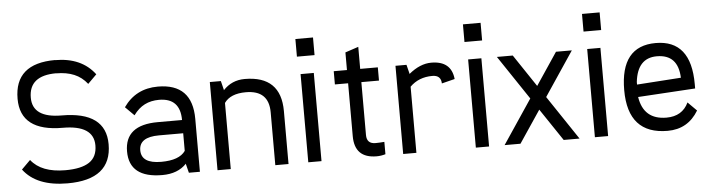

<svg xmlns="http://www.w3.org/2000/svg" viewBox="-44 -871 3923 1059"><g transform="rotate(-5 1917.5 -342.0)"><path d="M463.9 -195.3Q463.9 -307.6 293 -307.6Q58.6 -307.6 58.6 -488.3Q58.6 -683.6 283.2 -683.6V-683.1Q429.7 -683.1 502.9 -585.4L454.1 -536.6Q424.3 -574.7 382.1 -592.3Q339.8 -609.9 283.2 -609.9V-610.4Q131.8 -610.4 131.8 -488.3Q131.8 -376 293 -376Q537.1 -376 537.1 -195.3Q537.1 0 293 0Q122.1 0 48.8 -97.7L97.7 -146.5Q154.8 -73.2 287.6 -73.2Q376 -73.2 419.9 -102.5Q463.9 -131.8 463.9 -195.3Z M835 -488.3Q1025.4 -488.3 1025.4 -293V0H964.4L952.1 -48.8V-51.3Q903.8 0 817.9 0Q634.8 0 634.8 -146.5Q634.8 -293 817.9 -293H952.1Q952.1 -415 835 -415Q790.5 -415 755.6 -397.5Q720.7 -379.9 693.4 -341.8L644.5 -390.6Q712.9 -488.3 835 -488.3ZM817.9 -219.7Q708 -219.7 708 -146.5Q708 -73.2 817.9 -73.2Q918 -73.2 952.1 -122.1V-219.7Z M1315.9 -488.3Q1516.1 -488.3 1516.1 -293V0H1442.9V-293Q1442.9 -415 1315.9 -415Q1230.5 -415 1196.3 -366.2V0H1123V-488.3H1184.1L1196.3 -439.5V-436.5Q1244.1 -488.3 1315.9 -488.3Z M1625.5 0V-488.3H1698.7V0ZM1711.4 -683.6V-585.9H1613.8V-683.6Z M1882.3 -488.3V-585.9L1955.6 -610.4V-488.3H2053.2V-415H1955.6V-122.1Q1955.6 -73.2 2004.4 -73.2Q2016.6 -73.2 2028.8 -74Q2041 -74.7 2053.2 -75.7V-7.3Q2028.8 0 2004.4 0Q1882.3 0 1882.3 -122.1V-415H1809.1V-488.3Z M2348.6 -488.3Q2459.5 -488.3 2469.7 -387.2L2397.5 -369.1Q2396 -415 2348.6 -415Q2272.9 -415 2224.1 -366.2V0H2150.9V-488.3H2211.9L2224.1 -439.5V-436.5Q2286.6 -488.3 2348.6 -488.3Z M2553.2 0V-488.3H2626.5V0ZM2639.2 -683.6V-585.9H2541.5V-683.6Z M2712.4 0 2876 -244.1 2712.4 -488.3H2800.3L2919.9 -309.6L3039.6 -488.3H3127.4L2963.9 -244.1L3127.4 0H3039.6L2919.9 -178.2L2800.3 0Z M3212.4 0V-488.3H3285.6V0ZM3298.3 -683.6V-585.9H3200.7V-683.6Z M3615.7 0Q3396 0 3396 -244.1Q3396 -488.3 3591.3 -488.3Q3786.6 -488.3 3786.6 -244.1V-219.7L3469.2 -200.2Q3488.8 -73.2 3615.7 -73.2Q3703.1 -73.2 3737.8 -146.5L3786.6 -97.7Q3728 0 3615.7 0ZM3713.4 -285.6Q3708.5 -415 3591.3 -415Q3483.9 -415 3469.2 -283.2V-269Z"/></g></svg>

Font: Sanitrixie
Style: Regular
Weight: 400
Designer: Jayvee D. Enaguas (Grand Chaos)
Version: Version 1.1 - 6/9/2013